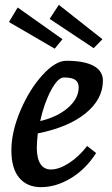

<svg xmlns="http://www.w3.org/2000/svg" viewBox="-20 -761 463 793"><path d="M27 -140Q27 -216 64 -303.5Q101 -391 155 -450.5Q209 -510 254 -510Q328 -510 366.5 -489Q405 -468 405 -428Q405 -351 333.5 -293Q262 -235 136 -210Q132 -170 132 -152Q132 -107 147 -84Q162 -61 190 -61Q224 -61 265 -87.5Q306 -114 340 -158L377 -129Q335 -63 273.5 -25.5Q212 12 149 12Q92 12 59.5 -26.5Q27 -65 27 -140ZM305 -400Q305 -421 291 -431Q277 -441 244 -441Q219 -441 190.5 -387.5Q162 -334 146 -261Q218 -278 261.5 -316.5Q305 -355 305 -400ZM185 -683 223 -741 403 -599 367 -562ZM17 -670 53 -730 238 -599 206 -560Z"/></svg>

Font: Andada Pro SemiBold
Style: Italic
Weight: 600
Italic angle: -6.99998°
Designer: Carolina Giovagnoli
Foundry: Huerta Tipografica
Version: Version 3.005